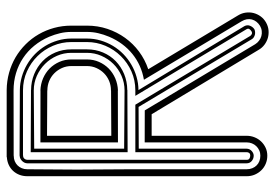

<svg xmlns="http://www.w3.org/2000/svg" viewBox="-140 -648 793 552"><g transform="rotate(-90 256.0 -372.5)"><path d="M487.3 -84Q493.7 -73.5 495.2 -61.9Q496.8 -50.3 494 -39.4Q491.2 -28.6 484.5 -19.3Q477.8 -10 467.3 -3.9Q456.3 2.4 444.7 3.5Q433.1 4.6 422.5 1.6Q411.9 -1.5 402.8 -8.3Q393.8 -15.1 388.2 -24.9L203.1 -332.5H141.1V-59.1Q141.1 -47.4 136.8 -36.7Q132.6 -26.1 124.9 -17.9Q117.2 -9.8 106.8 -4.9Q96.4 0 84 0Q71.5 0 60.8 -4.5Q50 -9 42.1 -17.1Q34.2 -25.1 29.5 -35.9Q24.9 -46.6 24.9 -59.1V-689.9Q24.9 -702.1 28.9 -712.6Q33 -723.1 40.3 -731Q47.6 -738.8 57.6 -743.4Q67.6 -748 79.6 -748.8L80.1 -749.3H272.7Q298.6 -749 322.4 -742.4Q346.2 -735.8 366.7 -723.8Q387.2 -711.7 404.1 -694.8Q420.9 -678 432.9 -657.3Q444.8 -636.7 451.3 -612.9Q457.8 -589.1 457.8 -563.2V-518.6Q457.8 -487.5 448.5 -459.7Q439.2 -431.9 422.6 -408.8Q406 -385.7 383.1 -368.7Q360.1 -351.6 332.5 -342.3ZM44.9 -59.1Q44.9 -50.3 47.9 -43.1Q50.8 -35.9 55.9 -30.8Q61 -25.6 68.2 -22.8Q75.4 -20 84 -20Q92.3 -20 99.2 -23.2Q106.2 -26.4 111.3 -31.7Q116.5 -37.1 119.3 -44.2Q122.1 -51.3 122.1 -59.1V-352.5L214.1 -352.3L404.3 -34.9Q408.4 -28.3 414.6 -23.7Q420.7 -19 427.7 -17.1Q434.8 -15.1 442.5 -16Q450.2 -16.8 457.3 -21Q471.7 -30 475.5 -44.4Q479.2 -58.8 470.2 -74L302.2 -354.7Q344.5 -362.1 376.3 -387.8Q408.2 -413.6 425.8 -454.6Q432.4 -470.5 436 -485.8Q439.7 -501.2 439.7 -518.6V-563.2Q439.7 -580.6 436 -595.9Q432.4 -611.3 425.8 -627.2Q415.5 -651.1 400 -670Q384.5 -689 364.7 -702.1Q345 -715.3 321.4 -722.4Q297.9 -729.5 271.5 -729.5L84 -729.2L83.7 -729Q75.2 -729 68.1 -726.1Q61 -723.1 55.9 -718Q50.8 -712.9 47.9 -705.8Q44.9 -698.7 44.9 -690.2L43.9 -546.6L44.9 -391.6ZM456.3 -65.9Q460.7 -57.6 457.4 -49.6Q454.1 -41.5 447.3 -37.1Q444.3 -35.6 440.4 -35.2Q436.5 -34.7 432.5 -35.5Q428.5 -36.4 424.9 -38.5Q421.4 -40.5 419.2 -43.9L224.1 -370.1L104 -369.6V-59.1Q104 -54.9 102.2 -51.3Q100.3 -47.6 97.4 -44.9Q94.5 -42.2 90.9 -40.6Q87.4 -39.1 84 -39.1Q79.8 -39.1 75.9 -40.5Q72 -42 68.8 -44.6Q65.7 -47.1 63.8 -50.9Q62 -54.7 62 -59.1V-690.2Q62 -694.1 63.8 -698Q65.7 -701.9 68.7 -705Q71.8 -708 75.7 -710Q79.6 -711.9 83.7 -711.9L84 -712.2L272.9 -711.4Q292.2 -711.2 310.8 -705.8Q329.3 -700.4 345.7 -690.9Q362.1 -681.4 375.9 -668Q389.6 -654.5 399.5 -638.2Q409.4 -621.8 415 -602.8Q420.7 -583.7 420.7 -563.2V-518.6Q420.7 -497.8 415 -478.9Q409.4 -460 399.5 -443.6Q389.6 -427.2 375.9 -413.8Q362.1 -400.4 345.7 -390.9Q329.3 -381.3 310.8 -376Q292.2 -370.6 272.9 -370.4H272.5ZM72 -59.1Q72 -53.7 75.7 -51.4Q79.3 -49.1 84 -49.1Q89.4 -49.1 91.7 -52.1Q94 -55.2 94 -59.1V-379.4H230.5L428.2 -49.1Q430.4 -45.9 434.1 -44.4Q437.7 -43 442.1 -45.9Q446 -48.3 448.1 -51.9Q450.2 -55.4 447.3 -60.1L255.9 -379.4H271.7Q301 -379.4 326.3 -390.7Q351.6 -402.1 370.4 -421.3Q389.2 -440.4 399.9 -465.6Q410.6 -490.7 410.6 -518.6V-563.2Q410.6 -591.1 399.9 -616.2Q389.2 -641.4 370.4 -660.5Q351.6 -679.7 326.3 -691Q301 -702.4 271.7 -702.4H85L84.7 -702.1H84Q78.6 -702.1 75.3 -698.4Q72 -694.6 72 -689.9ZM94 -680.2 272.7 -679.4V-679.2Q297.1 -679 318.5 -670.2Q339.8 -661.4 355.7 -646Q371.6 -630.6 380.6 -609.4Q389.6 -588.1 389.6 -563.2V-518.6Q389.6 -493.7 380.6 -472.4Q371.6 -451.2 355.7 -435.8Q339.8 -420.4 318.5 -411.6Q297.1 -402.8 272.7 -402.6V-402.3L94 -401.6ZM104 -411.6 271.7 -410.4Q293.7 -410.4 313.4 -419.1Q333 -427.7 347.8 -442.6Q362.5 -457.5 371.1 -477.2Q379.6 -496.8 379.6 -518.6V-563.2Q379.6 -585 371.1 -604.6Q362.5 -624.3 347.8 -639Q333 -653.8 313.4 -662.6Q293.7 -671.4 271.7 -671.4L104 -670.2ZM122.1 -429.4V-652.3L271.5 -652.1V-652.3H271.7Q290 -651.6 306.2 -644.7Q322.3 -637.7 334.4 -625.9Q346.4 -614 353.5 -598Q360.6 -582 360.6 -563.2V-518.6Q360.6 -499.8 353.5 -483.8Q346.4 -467.8 334.4 -455.9Q322.3 -444.1 306.2 -437.1Q290 -430.2 271.7 -429.4H271.5V-429.7ZM141.1 -448.5 271.5 -449.2V-449.5H271.7Q285.9 -449.5 298.6 -454.7Q311.3 -460 320.8 -469.4Q330.3 -478.8 335.9 -491.3Q341.6 -503.9 341.6 -518.6V-563.2Q341.6 -577.9 335.9 -590.5Q330.3 -603 320.8 -612.4Q311.3 -621.8 298.6 -627.1Q285.9 -632.3 271.7 -632.3H271.5V-632.6L141.1 -633.3Z"/></g></svg>

Font: TafelwerkOT
Style: Regular
Weight: 400
Designer: Peter Wiegel
Foundry: Peter Wiegel, based on an original design named Oxford by Christine Lord, 1969
Version: Version 1.000